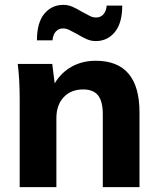

<svg xmlns="http://www.w3.org/2000/svg" viewBox="-20 -770 653 790"><path d="M554 -307V0H403V-300Q403 -353 383.5 -377.5Q364 -402 322 -402Q272 -402 242 -370Q212 -338 212 -284V0H61V-362Q61 -443 53 -507H195L205 -427Q232 -472 275.5 -496Q319 -520 374 -520Q554 -520 554 -307ZM241 -750Q260 -750 277.5 -742.5Q295 -735 318 -721Q340 -709 351.5 -703.5Q363 -698 375 -698Q394 -698 405.5 -711Q417 -724 419 -747H483Q483 -675 452.5 -638Q422 -601 374 -601Q355 -601 337.5 -608.5Q320 -616 297 -630Q275 -642 263.5 -647.5Q252 -653 240 -653Q221 -653 209.5 -640Q198 -627 196 -604H132Q132 -677 162.5 -713.5Q193 -750 241 -750Z"/></svg>

Font: Muli ExtraBold
Style: Regular
Weight: 800
Designer: Vernon Adams
Foundry: Vernon Adams
Version: Version 2.000